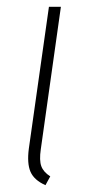

<svg xmlns="http://www.w3.org/2000/svg" viewBox="-20 -540 255 565"><path d="M159.2 -520 100.1 -101.1Q95.2 -67.9 101.6 -50.8Q107.9 -33.7 127.9 -21L113.8 4.9Q80.6 -9.8 69.8 -34.4Q59.1 -59.1 64.9 -103L124 -520Z"/></svg>

Font: Fira Sans Compressed UltraLight
Style: Italic
Weight: 200
Width: 3
Italic angle: -8°
Designer: Carrois Corporate & Edenspiekermann AG
Foundry: Carrois Corporate GbR & Edenspiekermann AG
Version: Version 4.203;PS 004.203;hotconv 1.0.88;makeotf.lib2.5.64775